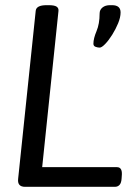

<svg xmlns="http://www.w3.org/2000/svg" viewBox="-20 -722 524 742"><path d="M77 0Q47 0 50 -30L118 -680Q120 -702 160 -702H168Q190 -702 198.5 -696.5Q207 -691 206 -680L143 -76H432Q452 -76 451 -48L450 -33Q449 -15 442 -7.5Q435 0 424 0ZM365 -538Q358 -538 349.5 -541Q341 -544 341 -553Q341 -573 353 -601.5Q365 -630 365 -670Q365 -684 376 -693Q387 -702 405 -702H413Q446 -702 446 -674Q446 -655 436.5 -632Q427 -609 413.5 -587.5Q400 -566 386.5 -552Q373 -538 365 -538Z"/></svg>

Font: Asap
Style: Italic
Weight: 400
Italic angle: -6°
Designer: Pablo Cosgaya
Foundry: Omnibus-Type
Version: Version 3.001; ttfautohint (v1.8.3)